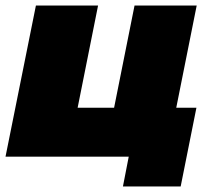

<svg xmlns="http://www.w3.org/2000/svg" viewBox="-22 -567 763 695"><path d="M-2 0 108 -547H333L259 -177H391L465 -547H690L616 -177H689L632 108H423L444 0Z"/></svg>

Font: Montserrat Black
Style: Italic
Weight: 900
Italic angle: -11.3°
Designer: Julieta Ulanovsky
Foundry: Julieta Ulanovsky
Version: Version 9.000; ttfautohint (v1.8.4.7-5d5b)